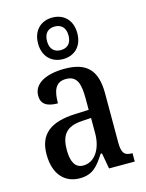

<svg xmlns="http://www.w3.org/2000/svg" viewBox="-123 -889 742 974"><g transform="rotate(-15 248.5 -402.0)"><path d="M248 -596C306 -596 351 -634 351 -705C351 -776 306 -814 248 -814C191 -814 145 -776 145 -705C145 -634 191 -596 248 -596ZM248 -643C218 -643 192 -660 192 -705C192 -750 218 -767 248 -767C279 -767 305 -750 305 -705C305 -660 279 -643 248 -643ZM173 10C244 10 270 -27 307 -83H314L329 0H464V-44H461C422 -44 408 -60 408 -115V-374C408 -500 352 -547 241 -547C146 -547 77 -514 77 -449C77 -406 106 -386 164 -386C164 -451 178 -495 235 -495C295 -495 306 -447 306 -373V-314L235 -311C105 -306 41 -257 41 -151C41 -41 99 10 173 10ZM207 -48C165 -48 146 -84 146 -145C146 -223 174 -263 259 -268L307 -271V-191C307 -108 267 -48 207 -48Z"/></g></svg>

Font: Noto Serif Thai Condensed Medium
Style: Regular
Weight: 500
Width: 3
Designer: Monotype Design Team
Foundry: Monotype Imaging Inc.
Version: Version 2.002